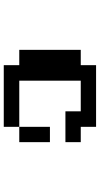

<svg xmlns="http://www.w3.org/2000/svg" viewBox="230 -712 540 1040"><g transform="rotate(90 500.0 -192.0)"><path d="M250 -26.4V-359.4H333V-442.4H667V-359.4H750V-276.4H583V-359.4H417V-26.4H667V-192.4H750V-26.4H667V57.6H333V-26.4Z"/></g></svg>

Font: KH Dot Dougenzaka 12
Style: Regular
Weight: 400
Designer: Original version for X68000 by Keitarou Hiraki (http://hp.vector.co.jp/authors/VA000874/) / TrueType conversion by Homem
Version: Version 1.00.20150527